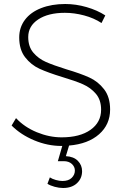

<svg xmlns="http://www.w3.org/2000/svg" viewBox="-20 -725 639 959"><path d="M311 -379Q382 -358 426 -338Q470 -318 500 -279Q530 -240 530 -178Q530 -103 475 -54.5Q420 -6 325 2L309 55Q348 57 369 78.5Q390 100 390 130Q390 166 364.5 190Q339 214 295 214Q275 214 253 208Q231 202 217 193L229 161Q241 169 259 174Q277 179 292 179Q322 179 338 163.5Q354 148 354 127Q354 108 339 94Q324 80 298 80H269L291 4H287Q218 4 151 -24Q84 -52 38 -98L60 -135Q102 -90 164 -64.5Q226 -39 288 -39Q379 -39 432 -76.5Q485 -114 485 -177Q485 -226 459 -256.5Q433 -287 394.5 -304Q356 -321 292 -340Q220 -362 177.5 -381.5Q135 -401 105.5 -439Q76 -477 76 -538Q76 -588 104.5 -626Q133 -664 185.5 -684.5Q238 -705 306 -705Q359 -705 412.5 -689.5Q466 -674 506 -648L487 -610Q449 -635 400 -648Q351 -661 304 -661Q221 -661 171 -628Q121 -595 121 -540Q121 -492 146.5 -462Q172 -432 209.5 -415.5Q247 -399 311 -379Z"/></svg>

Font: Montserrat arm2 ExtraLight
Style: Regular
Weight: 275
Designer: Julieta Ulanovsky
Foundry: Julieta Ulanovsky
Version: Version 6.000